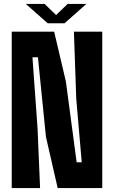

<svg xmlns="http://www.w3.org/2000/svg" viewBox="-20 -962 583 982"><path d="M40 0V-800H257L317 -545L372 -132H398L370 -457L358 -800H503V0H275L215 -262L174 -669H146L172 -307L185 0ZM112 -942H208L267 -885L326 -942H422L310 -843H224Z"/></svg>

Font: Big Shoulders Display Black
Style: Regular
Weight: 900
Designer: Patric King
Foundry: XO Type Co
Version: Version 1.000; ttfautohint (v1.8.2)